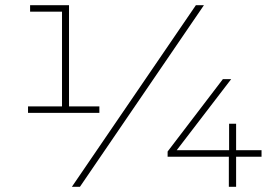

<svg xmlns="http://www.w3.org/2000/svg" viewBox="-20 -720 1062 740"><path d="M363 -310H246V-700H96V-675H219V-310H88V-285H363ZM735 -700 257 0H288L766 -700ZM988 -141H890V-243H863V-141H661L871 -415H839L626 -136V-116H862V0H890V-116H988Z"/></svg>

Font: Talent ExtraLight
Style: Regular
Weight: 200
Designer: Mike Powis
Version: Version 1.001;hotconv 1.0.109;makeotfexe 2.5.65596